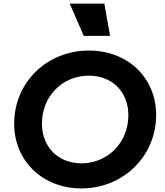

<svg xmlns="http://www.w3.org/2000/svg" viewBox="-20 -1039 922 1071"><path d="M434 12C666 12 851 -166 851 -398C851 -604 694 -757 476 -757C242 -757 59 -580 59 -349C59 -142 217 12 434 12ZM214 -349C214 -505 331 -617 476 -617C604 -617 696 -528 696 -397C696 -241 579 -128 434 -128C306 -128 214 -218 214 -349ZM369 -1019 447 -839H594L562 -1019Z"/></svg>

Font: Mluvka ExtraBold
Style: Italic
Weight: 800
Italic angle: -8°
Designer: Modified by Jiří Krblich, Original typeface by Gumpita Rahayu
Foundry: Gumpita Rahayu & Jiří Krblich
Version: Version 2.000;Glyphs 3.1.1 (3134)